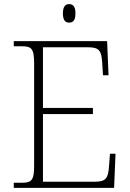

<svg xmlns="http://www.w3.org/2000/svg" viewBox="-20 -914 633 934"><path d="M316 -804C335 -804 347 -814 347 -849C347 -883 335 -894 316 -894C299 -894 286 -883 286 -849C286 -814 299 -804 316 -804ZM47 0H535L542 -166H515L510 -102C506 -49 496 -30 442 -30H189V-359H432V-389H189V-684H410C464 -684 473 -665 477 -612L481 -548H508L501 -714H47V-689H84C133 -689 146 -679 146 -605V-108C146 -35 133 -25 84 -25H47Z"/></svg>

Font: Noto Serif Devanagari ExtraLight
Style: Regular
Weight: 200
Designer: Universal Thirst, Indian Type Foundry and the Monotype Design Team
Foundry: Monotype Imaging Inc.
Version: Version 2.004